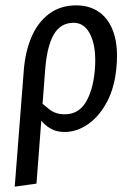

<svg xmlns="http://www.w3.org/2000/svg" viewBox="-20 -482 495 722"><path d="M35.4 219.9 69.4 -216.6Q74.8 -287.8 98.4 -342.8Q122 -397.8 164.4 -429.8Q206.8 -461.8 266.8 -461.8Q317.7 -461.8 354 -435.7Q390.3 -409.6 407.4 -358.9Q424.6 -308.1 418.3 -233.8Q412.1 -155.2 382.8 -99.8Q353.5 -44.4 311.2 -15.1Q268.9 14.3 223 14.3Q195.1 14.3 175.2 4.1Q155.3 -6.2 140.9 -21.8Q126.6 -37.4 114.8 -51.1L120.1 -108.8Q142.3 -89.5 165.5 -70.9Q188.7 -52.2 223.6 -52.2Q274.9 -52.2 302.3 -97.1Q329.6 -142 336.4 -216.6Q343.6 -298.1 321.9 -347.2Q300.1 -396.3 257 -396.3Q207.5 -396.3 182 -351.8Q156.5 -307.3 149.8 -219.4L117.2 208.4Z"/></svg>

Font: Ancizar Sans Thin
Style: Italic
Weight: 100
Italic angle: -4°
Designer: Cesar Puertas, Viviana Monsalve, Julian Moncada, Julian Prieto, Jose Castro, Mariel Hernandez, Felipe Aragon, Sara Alarc
Version: Version 8.100